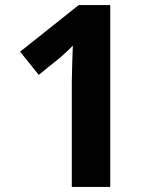

<svg xmlns="http://www.w3.org/2000/svg" viewBox="-20 -734 612 754"><path d="M413 0H262V-413Q262 -439 263.5 -481Q265 -523 266 -555Q261 -549 244.5 -533.5Q228 -518 214 -506L132 -440L59 -531L289 -714H413Z"/></svg>

Font: Noto Sans IKEA
Style: Bold
Weight: 600
Designer: Monotype Design Team
Foundry: Monotype Imaging Inc.
Version: Version 2.001